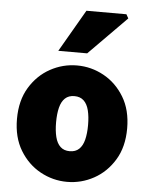

<svg xmlns="http://www.w3.org/2000/svg" viewBox="-54 -805 668 861"><g transform="rotate(5 280.0 -374.0)"><path d="M280 12Q216 12 159.5 -19Q103 -50 67.5 -108.5Q32 -167 32 -250Q32 -333 67.5 -391.5Q103 -450 159.5 -481Q216 -512 280 -512Q344 -512 400.5 -481Q457 -450 492.5 -391.5Q528 -333 528 -250Q528 -167 492.5 -108.5Q457 -50 400.5 -19Q344 12 280 12ZM280 -126Q306 -126 322 -141Q338 -156 345 -184Q352 -212 352 -250Q352 -288 345 -316Q338 -344 322 -359Q306 -374 280 -374Q254 -374 238 -359Q222 -344 215 -316Q208 -288 208 -250Q208 -212 215 -184Q222 -156 238 -141Q254 -126 280 -126ZM190 -570 300 -760H480L490 -742L320 -570Z"/></g></svg>

Font: Source Sans 3 Black
Style: Regular
Weight: 900
Designer: Paul D. Hunt
Foundry: Adobe
Version: Version 3.046;hotconv 1.0.118;makeotfexe 2.5.65603